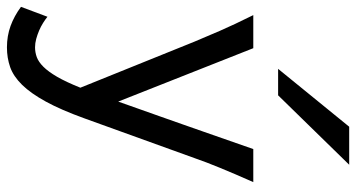

<svg xmlns="http://www.w3.org/2000/svg" viewBox="-272 -559 1051 567"><g transform="rotate(90 253.5 -275.5)"><path d="M319.8 0Q294.4 70.3 270 114.7Q245.6 159.2 220.5 184.8Q195.3 210.4 168.2 220Q141.1 229.5 109.9 229.5Q76.2 229.5 46.6 218.8Q17.1 208 -9.8 188L19.5 109.9Q27.3 116.2 37.8 122.8Q48.3 129.4 60.3 134.5Q72.3 139.6 85 143.1Q97.7 146.5 109.9 146.5Q124.5 146.5 138.7 141.4Q152.8 136.2 167.2 121.8Q181.6 107.4 196.8 81.3Q211.9 55.2 229 12.7L92.8 -324.7Q79.1 -357.9 61 -399.4Q43 -440.9 14.6 -498H112.3L270 -99.1Q279.3 -125.5 290.3 -156.5Q301.3 -187.5 313 -220.5Q324.7 -253.4 336.4 -286.9Q348.1 -320.3 358.9 -351.1Q384.3 -423.3 410.2 -498H507.8Q495.1 -469.7 484.9 -445.6Q474.6 -421.4 465.8 -400.1Q457 -378.9 450 -360.4Q442.9 -341.8 437 -324.7ZM456.5 -781.2 251.5 -571.3H173.3L344.2 -781.2Z"/></g></svg>

Font: Andika FrenchTight
Style: Regular
Weight: 400
Designer: Victor Gaultney, Annie Olsen, Julie Remington, Don Collingsworth, Eric Hays, Becca Hirsbrunner
Foundry: SIL International
Version: Version 5.000 ; Dig1 Dig4Opn Dig7 LnSpcTght